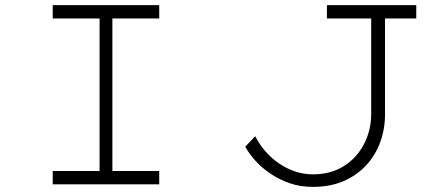

<svg xmlns="http://www.w3.org/2000/svg" viewBox="-20 -720 1690 750"><path d="M186 0V-52H369V-648H186V-700H602V-648H419V-52H602V0ZM1202 10Q1152 10 1111 -4.5Q1070 -19 1036 -42Q1002 -65 977 -93Q952 -121 938 -147L977 -188Q992 -158 1015 -131Q1038 -104 1068 -83Q1098 -62 1132 -50.5Q1166 -39 1203 -39Q1271 -39 1322 -70.5Q1373 -102 1401.5 -156.5Q1430 -211 1430 -276V-648H1257V-700H1606V-648H1484V-273Q1484 -217 1465.5 -165.5Q1447 -114 1410.5 -74.5Q1374 -35 1322 -12.5Q1270 10 1202 10Z"/></svg>

Font: Lexend Zetta ExtraLight
Style: Regular
Weight: 250
Version: Version 1.007